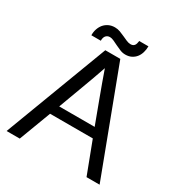

<svg xmlns="http://www.w3.org/2000/svg" viewBox="-171 -848 910 969"><g transform="rotate(30 283.5 -364.0)"><path d="M136.2 -632.3Q135.7 -651.4 141.4 -668.5Q147 -685.5 157.7 -698.5Q168.5 -711.4 184.3 -719Q200.2 -726.6 220.2 -726.6Q235.8 -726.6 250.5 -721.2Q265.1 -715.8 279.1 -709.2Q293 -702.6 305.7 -697.3Q318.4 -691.9 329.6 -691.9Q338.4 -691.9 343.8 -694.8Q349.1 -697.8 352.3 -702.4Q355.5 -707 357.2 -713.9Q358.9 -720.7 359.9 -728H413.6Q413.6 -709 408.4 -691.7Q403.3 -674.3 393.3 -661.6Q383.3 -648.9 368.2 -641.1Q353 -633.3 332.5 -633.3Q316.9 -633.3 301.8 -639.4Q286.6 -645.5 272.5 -652.6Q258.3 -659.7 245.6 -665.5Q232.9 -671.4 222.7 -671.4Q214.4 -671.4 208.3 -668.2Q202.1 -665 198.2 -659.7Q194.3 -654.3 192.6 -647Q190.9 -639.6 191.4 -632.3ZM7.3 0 234.9 -602.1H322.3L549.3 0H473.1L402.8 -185.1H153.8L84 0ZM175.3 -240.2H381.8Q355.5 -311.5 329.3 -381.3Q303.2 -451.2 278.3 -522.5Q253.9 -451.2 227.5 -381.3Q201.2 -311.5 175.3 -240.2Z"/></g></svg>

Font: AKL 022
Style: Regular
Weight: 400
Designer: AKL
Foundry: AKL
Version: Version 2.053;August 19, 2024;FontCreator 13.0.0.2675 64-bit